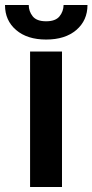

<svg xmlns="http://www.w3.org/2000/svg" viewBox="-55 -753 372 773"><path d="M194.6 0H66.1V-545.5H194.6ZM130.7 -593.8Q54.7 -593.8 9.9 -632.1Q-34.8 -670.5 -34.8 -731.9V-733H60.7Q60.7 -707.4 76.7 -687.3Q92.7 -667.3 130.7 -667.3Q168.3 -667.3 184.5 -687.1Q200.6 -707 201 -733H297.2Q297.2 -670.8 252.3 -632.3Q207.4 -593.8 130.7 -593.8Z"/></svg>

Font: Linik Sans SemiBold
Style: Regular
Weight: 600
Designer: Rasmus Andersson (font), Cristiano Sobral (main changes)
Foundry: rsms
Version: Version 3.018;June 1, 2022;FontCreator 14.0.0.2814 64-bit; t